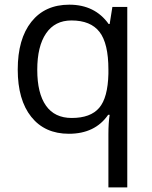

<svg xmlns="http://www.w3.org/2000/svg" viewBox="-20 -565 653 825"><path d="M288.1 -58.1Q369.1 -58.1 406.2 -101.6Q443.4 -145 445.8 -248V-266.1Q445.8 -378.4 407.7 -427.7Q369.6 -477.1 287.1 -477.1Q215.8 -477.1 178 -421.6Q140.1 -366.2 140.1 -265.1Q140.1 -164.1 177.5 -111.1Q214.8 -58.1 288.1 -58.1ZM275.9 9.8Q172.4 9.8 114.3 -63Q56.2 -135.7 56.2 -266.1Q56.2 -397.5 114.7 -471.2Q173.3 -544.9 277.8 -544.9Q387.7 -544.9 446.8 -461.9H451.2L462.9 -535.2H526.9V240.2H445.8V11.2Q445.8 -37.6 451.2 -71.8H444.8Q388.7 9.8 275.9 9.8Z"/></svg>

Font: f01972551
Style: Regular
Weight: 400
Foundry: Ascender Corporation
Version: Version 1.10